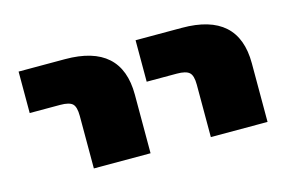

<svg xmlns="http://www.w3.org/2000/svg" viewBox="-54 -639 853 559"><g transform="rotate(-15 372.0 -359.5)"><path d="M31.2 -399.4V-524.4H170.9Q340.8 -524.4 340.8 -372.1V-195.3H169.9V-353.5Q169.9 -380.9 160.2 -390.1Q150.4 -399.4 123 -399.4ZM383.8 -399.4V-524.4H523.4Q693.4 -524.4 693.4 -372.1V-195.3H522.5V-353.5Q522.5 -380.9 512.2 -390.1Q502 -399.4 474.6 -399.4Z"/></g></svg>

Font: Gen Shin Gothic Heavy
Style: Bold
Weight: 900
Designer: [Source Han Sans]
Ryoko NISHIZUKA  (kana & ideographs); Paul D. Hunt (Latin, Greek & Cyrillic); Wenlong ZHANG  (bopomofo
Version: Version 1.002.20150607